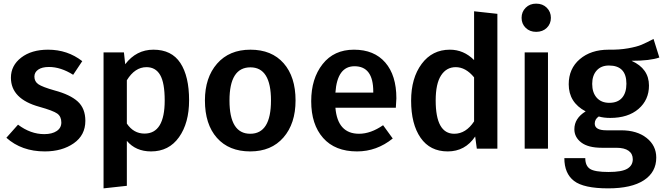

<svg xmlns="http://www.w3.org/2000/svg" viewBox="-20 -817 3643 1055"><path d="M244 -544Q351 -544 432 -481L382 -406Q314 -449 249 -449Q211 -449 190 -434.5Q169 -420 169 -396Q169 -369 191 -354Q213 -339 280 -320Q366 -297 407.5 -259Q449 -221 449 -153Q449 -74 385 -29.5Q321 15 226 15Q99 15 15 -60L79 -132Q148 -80 223 -80Q266 -80 291.5 -97Q317 -114 317 -144Q317 -177 294.5 -193Q272 -209 197 -230Q40 -273 40 -390Q40 -457 96.5 -500.5Q153 -544 244 -544Z M823 -544Q923 -544 971 -471Q1019 -398 1019 -266Q1019 -141 963.5 -63Q908 15 810 15Q726 15 677 -43V204L549 218V-529H661L668 -464Q729 -544 823 -544ZM774 -83Q885 -83 885 -265Q885 -362 860 -405Q835 -448 785 -448Q721 -448 677 -376V-138Q714 -83 774 -83Z M1356 -544Q1473 -544 1538.5 -469.5Q1604 -395 1604 -265Q1604 -138 1537.5 -61.5Q1471 15 1355 15Q1238 15 1172 -59.5Q1106 -134 1106 -265Q1106 -391 1173 -467.5Q1240 -544 1356 -544ZM1356 -447Q1241 -447 1241 -265Q1241 -82 1355 -82Q1469 -82 1469 -265Q1469 -447 1356 -447Z M2158 -277Q2158 -267 2155 -225H1823Q1835 -82 1953 -82Q2017 -82 2085 -129L2138 -56Q2050 15 1942 15Q1821 15 1755.5 -59Q1690 -133 1690 -261Q1690 -385 1752.5 -464.5Q1815 -544 1925 -544Q2036 -544 2097 -473.5Q2158 -403 2158 -277ZM2031 -308V-314Q2031 -453 1928 -453Q1833 -453 1823 -308Z M2585 -755 2713 -741V0H2600L2591 -67Q2536 15 2440 15Q2343 15 2291 -60Q2239 -135 2239 -264Q2239 -388 2297 -466Q2355 -544 2452 -544Q2528 -544 2585 -487ZM2476 -82Q2540 -82 2585 -150V-392Q2539 -448 2484 -448Q2433 -448 2403.5 -402.5Q2374 -357 2374 -265Q2374 -82 2476 -82Z M2926 -797Q2962 -797 2984.5 -774.5Q3007 -752 3007 -719Q3007 -686 2984.5 -664Q2962 -642 2926 -642Q2891 -642 2868.5 -664Q2846 -686 2846 -719Q2846 -752 2868.5 -774.5Q2891 -797 2926 -797ZM2991 -529V0H2863V-529Z M3571 -603 3603 -501Q3552 -483 3450 -483Q3546 -440 3546 -347Q3546 -268 3488.5 -218.5Q3431 -169 3333 -169Q3297 -169 3270 -177Q3248 -162 3248 -138Q3248 -101 3312 -101H3393Q3480 -101 3533 -59Q3586 -17 3586 49Q3586 129 3518 173.5Q3450 218 3322 218Q3187 218 3134 177Q3081 136 3081 52H3196Q3196 94 3222 111Q3248 128 3324 128Q3397 128 3427 110Q3457 92 3457 58Q3457 28 3434 11.5Q3411 -5 3367 -5H3287Q3212 -5 3174 -34Q3136 -63 3136 -107Q3136 -167 3198 -205Q3105 -254 3105 -354Q3105 -440 3166 -492Q3227 -544 3324 -544Q3383 -543 3431 -551.5Q3479 -560 3505 -571Q3531 -582 3571 -603ZM3326 -457Q3283 -457 3258.5 -429.5Q3234 -402 3234 -356Q3234 -308 3259 -280Q3284 -252 3328 -252Q3374 -252 3398 -279.5Q3422 -307 3422 -357Q3422 -457 3326 -457Z"/></svg>

Font: FiraGO Medium
Style: Regular
Weight: 500
Designer: bBox Type
Foundry: bBox Type GmbH
Version: Version 1.001;PS 001.001;hotconv 1.0.88;makeotf.lib2.5.64775